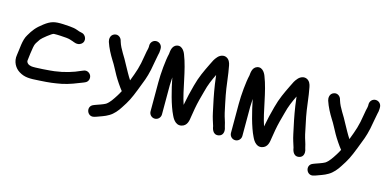

<svg xmlns="http://www.w3.org/2000/svg" viewBox="-67 -907 2927 1446"><g transform="rotate(15 1396.5 -184.0)"><path d="M453.1 -424.8C441 -426.3 424.1 -432.1 411.1 -437.3C382.4 -448.3 331.3 -448.8 303.4 -451C237.1 -453.5 209 -447.8 157.9 -408.9C108.3 -371.5 88 -343.7 62.7 -300.2C34.5 -256.7 34.4 -182.6 26.4 -138.5C16.2 -82.2 45.7 -36.8 81 -15.6C125.2 11.3 163 11.2 238.6 5.9C319.5 1.3 349.4 -3 411 -14.5C466.9 -26.7 517.1 -47.1 561.6 -64.9L575.8 -71C602.9 -82.6 606.5 -112 598.2 -130.3C590.1 -148 566.7 -163.9 541.4 -153.1L526.7 -147.2C526.4 -147.1 525.9 -146.9 525.5 -146.7C471.5 -121.7 404.7 -101.2 331.5 -91.8C308 -88.2 173.7 -77.4 152.3 -82.4C140.2 -84.9 133.3 -87.8 128.9 -90.8C120.3 -96.5 111.1 -108.4 114.3 -120.9C114.5 -121.9 114.8 -123.6 114.9 -124.9C116.9 -148.5 124 -197.7 128.6 -223.8C133.9 -255.2 143.3 -262.8 163.7 -293.9C173.3 -307 239.6 -360.6 253.3 -362C287.7 -363.4 315.3 -360.6 351.7 -358.1C381.8 -354.5 378.9 -352.9 405.4 -345C412.3 -343 443.7 -324.6 471.7 -343.9C509 -369.8 485.7 -420.7 453.1 -424.8Z M970 -464V-451C970 -445.8 969.4 -441.6 968 -437C964.6 -425 961.1 -406.9 956.3 -378C942.5 -288.2 928.8 -251.9 898.7 -172.7C877.7 -204.2 856.9 -243.9 838.2 -277.5C811.6 -332.2 771.6 -380.8 754.9 -436.2L752 -446C747 -463.4 725.8 -486 696.6 -476.2C662.7 -464.9 663.7 -427.8 669.3 -411.1C684.5 -365.6 707.6 -322.5 732.1 -283.3C751.4 -254.9 769.6 -215.7 789.2 -181.7C805.6 -152.3 838.5 -103.3 859.3 -78C852.6 -64.5 843.8 -49.5 836.9 -38.4C815.5 -5.3 796.5 25.4 769.8 43.7C749.2 55.2 720.8 63.8 691.1 74.6L681 78.7C626.4 99.1 656 180.9 711.1 161.7C715.2 160.6 719.4 159.7 723.3 158.2C750.4 147.4 785.4 138.2 815.7 119.5C847.6 101.4 874.9 67.8 893.1 38.5C929.8 -16.7 944.5 -45 975.3 -124.5C1002.7 -195.2 1015.8 -223.9 1030.4 -290.7C1037 -320.6 1047.1 -387.7 1053.1 -412.3C1056.5 -423.6 1059 -438.1 1059 -451V-464C1059 -488.8 1038.8 -509 1014 -509C988 -509 970 -487 970 -464Z M1197 13V-213C1197 -224.5 1198.3 -249.6 1200 -276.6C1216.5 -189.5 1246.7 -68.7 1280.6 -0.8C1285.1 8.1 1309.9 68.1 1360.6 56.4C1405 46.1 1409.4 2 1413.7 -27.9C1417.5 -47.8 1421.2 -69.5 1424.7 -94.1C1432.8 -139.8 1446.6 -190.3 1459.2 -235.6C1473.3 -292.2 1490.9 -331.3 1514.1 -379.5C1517.3 -355.1 1520.4 -330.6 1523.3 -309.4C1535 -232.1 1548.1 -171.6 1563.6 -100.7C1572.8 -57 1581.1 -37 1591.7 -2C1593.4 6.4 1600.2 65.1 1650.4 55C1686.5 47.8 1686.1 11.2 1683.2 -3C1681.4 -11.6 1679 -18.4 1677.3 -24.1C1669.4 -63 1659.1 -81.7 1650.4 -120.5C1641.5 -159.7 1631.5 -209.7 1623.5 -250C1611.3 -309 1603.2 -408.1 1589.6 -473.6C1585.6 -495.5 1576.6 -517.6 1555.2 -528.4C1530.9 -540.5 1503.7 -528.9 1487.4 -510.7C1467.1 -487.9 1462 -474.8 1446 -441.9C1417.1 -382.3 1392.1 -331.7 1372.9 -258.5C1358.8 -207.9 1346.3 -154 1336 -98.6C1298.9 -206.8 1285.3 -354.6 1240.2 -467.3C1239.2 -469.8 1217.3 -532.1 1169.6 -516.2C1130.9 -503.3 1132.6 -452.6 1130.5 -441.2C1117.1 -386 1108 -283.8 1108 -213V13C1108 37.1 1127.3 58 1152.5 58C1177.7 58 1197 37.1 1197 13Z M1824 13V-213C1824 -224.5 1825.3 -249.6 1827 -276.6C1843.5 -189.5 1873.7 -68.7 1907.6 -0.8C1912.1 8.1 1936.9 68.1 1987.6 56.4C2032 46.1 2036.4 2 2040.7 -27.9C2044.5 -47.8 2048.2 -69.5 2051.7 -94.1C2059.8 -139.8 2073.6 -190.3 2086.2 -235.6C2100.3 -292.2 2117.9 -331.3 2141.1 -379.5C2144.3 -355.1 2147.4 -330.6 2150.3 -309.4C2162 -232.1 2175.1 -171.6 2190.6 -100.7C2199.8 -57 2208.1 -37 2218.7 -2C2220.4 6.4 2227.2 65.1 2277.4 55C2313.5 47.8 2313.1 11.2 2310.2 -3C2308.4 -11.6 2306 -18.4 2304.3 -24.1C2296.4 -63 2286.1 -81.7 2277.4 -120.5C2268.5 -159.7 2258.5 -209.7 2250.5 -250C2238.3 -309 2230.2 -408.1 2216.6 -473.6C2212.6 -495.5 2203.6 -517.6 2182.2 -528.4C2157.9 -540.5 2130.7 -528.9 2114.4 -510.7C2094.1 -487.9 2089 -474.8 2073 -441.9C2044.1 -382.3 2019.1 -331.7 1999.9 -258.5C1985.8 -207.9 1973.3 -154 1963 -98.6C1925.9 -206.8 1912.3 -354.6 1867.2 -467.3C1866.2 -469.8 1844.3 -532.1 1796.6 -516.2C1757.9 -503.3 1759.6 -452.6 1757.5 -441.2C1744.1 -386 1735 -283.8 1735 -213V13C1735 37.1 1754.3 58 1779.5 58C1804.7 58 1824 37.1 1824 13Z M2680 -464V-451C2680 -445.8 2679.4 -441.6 2678 -437C2674.6 -425 2671.1 -406.9 2666.3 -378C2652.5 -288.2 2638.8 -251.9 2608.7 -172.7C2587.7 -204.2 2566.9 -243.9 2548.2 -277.5C2521.6 -332.2 2481.6 -380.8 2464.9 -436.2L2462 -446C2457 -463.4 2435.8 -486 2406.6 -476.2C2372.7 -464.9 2373.7 -427.8 2379.3 -411.1C2394.5 -365.6 2417.6 -322.5 2442.1 -283.3C2461.4 -254.9 2479.6 -215.7 2499.2 -181.7C2515.6 -152.3 2548.5 -103.3 2569.3 -78C2562.6 -64.5 2553.8 -49.5 2546.9 -38.4C2525.5 -5.3 2506.5 25.4 2479.8 43.7C2459.2 55.2 2430.8 63.8 2401.1 74.6L2391 78.7C2336.4 99.1 2366 180.9 2421.1 161.7C2425.2 160.6 2429.4 159.7 2433.3 158.2C2460.4 147.4 2495.4 138.2 2525.7 119.5C2557.6 101.4 2584.9 67.8 2603.1 38.5C2639.8 -16.7 2654.5 -45 2685.3 -124.5C2712.7 -195.2 2725.8 -223.9 2740.4 -290.7C2747 -320.6 2757.1 -387.7 2763.1 -412.3C2766.5 -423.6 2769 -438.1 2769 -451V-464C2769 -488.8 2748.8 -509 2724 -509C2698 -509 2680 -487 2680 -464Z"/></g></svg>

Font: Just Breathe
Style: Bd
Weight: 400
Foundry: Cannot Into Space Fonts
Version: Version 0.72